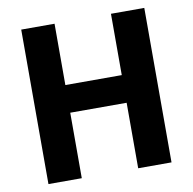

<svg xmlns="http://www.w3.org/2000/svg" viewBox="-80 -804 889 885"><g transform="rotate(-10 364.0 -361.5)"><path d="M232.2 -306.5V0H76.2V-723H232.2V-436H496.2V-723H652.2V0H496.2V-306.5Z"/></g></svg>

Font: Public Sans VF
Style: Regular
Weight: 400
Designer: Pablo Impallari, Rodrigo Fuenzalida (Modified by Dan O. Williams and USWDS)
Version: Version 1.003